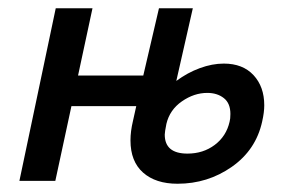

<svg xmlns="http://www.w3.org/2000/svg" viewBox="-20 -438 695 465"><path d="M620 -183Q620 -166 615 -144Q600 -75 541.5 -34Q483 7 410 7Q357 7 326.5 -20Q296 -47 296 -98Q296 -120 302 -145L310 -181H153L114 0H27L115 -418H204L169 -255H327L365 -418H447L407 -242Q434 -262 464 -273Q494 -284 522 -284Q568 -284 594 -256Q620 -228 620 -183ZM538 -162Q538 -188 522 -200.5Q506 -213 482 -213Q450 -213 420.5 -192.5Q391 -172 383 -138Q379 -118 379 -112Q379 -66 434 -66Q472 -66 500 -87Q528 -108 536 -143Q538 -150 538 -162Z"/></svg>

Font: Ysabeau Semibold
Style: Italic
Weight: 600
Italic angle: -12°
Designer: Christian Thalmann (Catharsis Fonts)
Version: Version 0.003